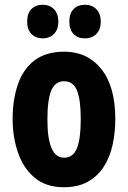

<svg xmlns="http://www.w3.org/2000/svg" viewBox="-20 -776 538 806"><path d="M464 -276Q464 -221 453 -169.5Q442 -118 416.5 -77.5Q391 -37 349.5 -13.5Q308 10 248 10Q173 10 125.5 -30Q78 -70 55.5 -135.5Q33 -201 33 -276Q33 -357 55 -421.5Q77 -486 125 -522.5Q173 -559 250 -559Q347 -559 405.5 -486Q464 -413 464 -276ZM179 -274Q179 -114 249 -114Q287 -114 303 -153.5Q319 -193 319 -276Q319 -358 303 -396.5Q287 -435 249 -435Q212 -435 195.5 -396.5Q179 -358 179 -274ZM94 -685Q94 -720 112 -738Q130 -756 159 -756Q189 -756 207 -737Q225 -718 225 -685Q225 -653 207 -634Q189 -615 159 -615Q130 -615 112 -633.5Q94 -652 94 -685ZM271 -685Q271 -720 289 -738Q307 -756 336 -756Q367 -756 385 -737Q403 -718 403 -685Q403 -653 385 -634Q367 -615 336 -615Q306 -615 288.5 -633.5Q271 -652 271 -685Z"/></svg>

Font: Noto Sans Malayalam ExtraCondensed ExtraBold
Style: Regular
Weight: 800
Width: 2
Designer: Jelle Bosma - Monotype Design Team
Foundry: Monotype Imaging Inc.
Version: Version 2.104; ttfautohint (v1.8.4.7-5d5b)